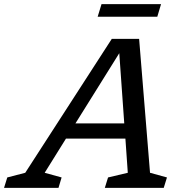

<svg xmlns="http://www.w3.org/2000/svg" viewBox="-82 -904 888 924"><path d="M640 -72.5 721.5 -50 706 0H422.5L438 -50L533 -72.5L521.5 -237H235.5L133 -72.5L214.5 -50L199.5 0H-62.5L-47 -50L39.5 -72.5L456 -717H587.5ZM281 -310H516L492 -648ZM388 -823.5 406.5 -884H693L675 -823.5Z"/></svg>

Font: Newsreader Caption
Style: Italic
Weight: 400
Italic angle: -17°
Designer: Hugues Gentile
Foundry: Production Type
Version: Version 1.001